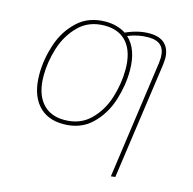

<svg xmlns="http://www.w3.org/2000/svg" viewBox="-106 -636 948 941"><g transform="rotate(15 368.0 -166.0)"><path d="M645 -429Q645 -421 643 -401L559 194L537 197L621 -401Q623 -421 623 -429Q623 -469 602.5 -489Q582 -509 538 -509Q486 -509 436 -488Q493 -436 493 -327Q493 -253 468.5 -175.5Q444 -98 388 -44Q332 10 244 10Q161 10 115 -44Q69 -98 69 -196Q69 -271 94 -347.5Q119 -424 175 -476.5Q231 -529 318 -529Q376 -529 420 -501Q481 -529 539 -529Q592 -529 618.5 -502.5Q645 -476 645 -429ZM318 -509Q238 -509 187 -458.5Q136 -408 113.5 -336Q91 -264 91 -195Q91 -107 131 -59Q171 -11 244 -11Q324 -11 375 -61Q426 -111 448.5 -183.5Q471 -256 471 -327Q471 -415 431.5 -462Q392 -509 318 -509Z"/></g></svg>

Font: FiraGO Thin
Style: Italic
Weight: 100
Italic angle: -8°
Designer: bBox Type GmbH
Foundry: bBox Type GmbH
Version: Version 1.001